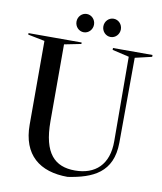

<svg xmlns="http://www.w3.org/2000/svg" viewBox="-93 -928 855 1014"><g transform="rotate(10 334.5 -420.5)"><path d="M289 -700H4V-692L94 -674V-225C94 -63 189 12 339 12C471 -8 576 -53 577 -213L579 -669L669 -690V-700H457V-690L547 -669L549 -217C550 -90 479 -28 371 -28C263 -28 199 -89 199 -262V-674L289 -692ZM434 -755C460 -755 481 -777 481 -804C481 -831 460 -853 434 -853C408 -853 387 -831 387 -804C387 -777 408 -755 434 -755ZM290 -755C316 -755 337 -777 337 -804C337 -831 316 -853 290 -853C264 -853 243 -831 243 -804C243 -777 264 -755 290 -755Z"/></g></svg>

Font: Mazius Display
Style: Regular
Weight: 400
Designer: Alberto Casagrande & Collletttivo
Foundry: Collletttivo
Version: Version 2.000;Glyphs 3.2 (3217)